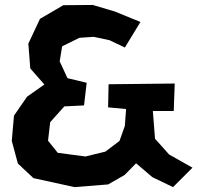

<svg xmlns="http://www.w3.org/2000/svg" viewBox="-20 -726 796 771"><path d="M441.4 -679.7 352.5 -706.1 234.4 -705.1 140.6 -650.4 93.8 -550.8 101.6 -451.2 158.2 -386.7 88.9 -337.9 36.1 -261.7 27.3 -160.2 51.8 -69.3 114.3 -10.7 279.3 25.4 414.1 14.6 480.5 -23.4 526.4 -70.3 591.8 -14.6 674.8 25.4 752.9 -52.7 659.2 -105.5 602.5 -168.9 593.8 -280.3H677.7L681.6 -390.6L416 -387.7L414.1 -294.9L486.3 -288.1L481.4 -220.7L460 -160.2L403.3 -117.2L323.2 -97.7L211.9 -112.3L172.9 -161.1L181.6 -235.4L238.3 -298.8L317.4 -302.7L328.1 -393.6L251 -412.1L219.7 -479.5L229.5 -540L298.8 -574.2L356.4 -578.1L419.9 -564.5L481.4 -535.2L543.9 -637.7Z"/></svg>

Font: MaokenAssortedSans-TC
Style: Regular
Weight: 500
Version: Version 0.83